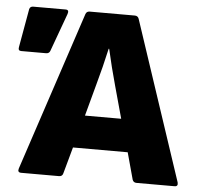

<svg xmlns="http://www.w3.org/2000/svg" viewBox="-49 -705 777 755"><g transform="rotate(5 339.5 -327.5)"><path d="M62 0Q46 0 51 -16L259 -644Q263 -655 275 -655H453Q465 -655 469 -644L678 -16Q682 0 667 0H517Q505 0 501 -11L472 -117H256L227 -12Q224 0 211 0ZM326 -372 292 -246H435L400 -373Q390 -409 381 -444.5Q372 -480 364 -516H362Q354 -480 345 -444Q336 -408 326 -372ZM20 -477Q7 -477 10 -492L37 -644Q40 -655 52 -655H180Q195 -655 189 -638L134 -487Q130 -477 118 -477Z"/></g></svg>

Font: Sofia Sans Black
Style: Regular
Weight: 900
Designer: Botio Nikoltchev, Ani Petrova
Foundry: lettersoup
Version: Version 4.100; ttfautohint (v1.8.3)